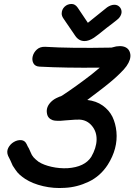

<svg xmlns="http://www.w3.org/2000/svg" viewBox="-20 -947 678 968"><path d="M307 0Q369 -3 427.5 -31Q486 -59 523 -116Q575 -198 567 -283Q563 -324 547 -358Q530 -392 497.5 -415Q465 -438 420 -443L495 -500Q552 -544 584 -576Q607 -598 618 -614Q641 -647 637 -674Q632 -706 600 -713Q586 -716 566 -713Q563 -712 546 -708L542 -707Q336 -703 208 -711Q182 -712 166 -697.5Q150 -683 145 -663.5Q140 -644 148.5 -628Q157 -612 180 -611Q312 -604 483 -606L442 -572Q363 -511 293 -465Q293 -464 292 -464H290L288 -462Q286 -462 281 -460L272 -456Q253 -448 240 -436Q210 -408 217 -374Q221 -350 246 -341Q256 -338 269 -338Q283 -337 309 -340Q369 -345 381 -344Q419 -342 443.5 -312.5Q468 -283 467 -242Q466 -201 440 -156Q407 -105 321 -99Q280 -97 240 -106Q200 -115 175 -131Q159 -143 149.5 -153.5Q140 -164 134 -180L126 -198Q118 -211 115 -219Q106 -239 87 -240.5Q68 -242 49.5 -231Q31 -220 21.5 -201Q12 -182 21 -161Q22 -160 32 -139Q41 -118 44 -112L58 -91Q68 -76 80 -65.5Q92 -55 107 -45Q144 -21 197.5 -8.5Q251 4 307 0ZM406 -740Q428 -740 454 -757Q468 -766 517 -806Q532 -817 546 -828Q559 -839 570 -847Q581 -855 587 -866Q593 -877 593 -886Q593 -902 582.5 -912.5Q572 -923 557 -923Q539 -923 520 -910Q509 -902 464 -865L423 -832L372 -908Q359 -927 341 -927Q320 -927 305.5 -913Q291 -899 291 -878Q291 -866 301 -852L359 -767Q377 -740 406 -740Z"/></svg>

Font: Balsamiq Sans
Style: Italic
Weight: 400
Italic angle: -12°
Designer: Michael Angeles
Foundry: Balsamiq SRL
Version: Version 1.020; ttfautohint (v1.8.4.7-5d5b);gftools[0.9.26]